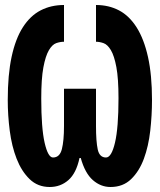

<svg xmlns="http://www.w3.org/2000/svg" viewBox="-20 -734 640 768"><path d="M298 -102Q285 -41 253.5 -13.5Q222 14 179 14Q131 14 98.5 -17.5Q66 -49 46.5 -99Q27 -149 19 -211Q11 -273 11 -334Q11 -435 26.5 -507Q42 -579 71.5 -625Q101 -671 142.5 -692.5Q184 -714 236 -714V-567Q221 -567 205 -561.5Q189 -556 175.5 -533Q162 -510 153.5 -464.5Q145 -419 145 -340Q145 -222 158.5 -163Q172 -104 192 -104Q219 -104 227.5 -137.5Q236 -171 236 -230V-379H364V-230Q364 -168 371 -136Q378 -104 404 -104Q426 -104 440 -163.5Q454 -223 454 -341Q454 -420 445.5 -465.5Q437 -511 423.5 -533.5Q410 -556 394 -561.5Q378 -567 364 -567V-714Q415 -714 456 -692.5Q497 -671 526.5 -624.5Q556 -578 572 -506Q588 -434 588 -334Q588 -273 581 -211Q574 -149 555.5 -99Q537 -49 504.5 -17.5Q472 14 422 14Q383 14 351.5 -13.5Q320 -41 303 -102Z"/></svg>

Font: PT Mono
Style: Bold
Weight: 700
Monospace: yes
Designer: A.Korolkova, I.Chaeva
Foundry: ParaType Ltd
Version: Version 1.000 OFL